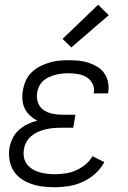

<svg xmlns="http://www.w3.org/2000/svg" viewBox="-20 -782 540 810"><path d="M212 8Q186 8 161 5Q136 2 112.5 -6Q89 -14 69 -28Q49 -42 36.5 -62.5Q24 -83 20 -108Q16 -133 20 -159Q24 -179 33.5 -199Q43 -219 60 -234Q77 -249 97 -258.5Q117 -268 137 -273Q120 -282 106 -295Q92 -308 84 -325Q76 -342 74.5 -362Q73 -382 77 -402Q80 -422 89 -442Q98 -462 113.5 -477Q129 -492 148.5 -502Q168 -512 188 -518Q208 -524 228.5 -526Q249 -528 269 -528Q291 -528 312 -526Q333 -524 353 -517.5Q373 -511 390.5 -500.5Q408 -490 419.5 -473.5Q431 -457 435.5 -436.5Q440 -416 437 -394Q436 -393 436 -391Q436 -389 435 -388H375Q375 -389 375 -390Q375 -391 376 -391Q379 -412 370 -429.5Q361 -447 345 -456.5Q329 -466 309 -469.5Q289 -473 269 -473Q255 -473 241.5 -471.5Q228 -470 214.5 -466.5Q201 -463 187.5 -457Q174 -451 163 -441.5Q152 -432 145.5 -419Q139 -406 137 -393Q133 -371 139.5 -351Q146 -331 162.5 -319Q179 -307 200 -302.5Q221 -298 243 -298H298L289 -243H234Q218 -243 202.5 -241.5Q187 -240 171 -236Q155 -232 140 -225.5Q125 -219 112 -208Q99 -197 91 -182Q83 -167 81 -152Q78 -135 81 -118.5Q84 -102 93.5 -89.5Q103 -77 116.5 -68.5Q130 -60 146 -55.5Q162 -51 178.5 -49Q195 -47 212 -47Q234 -47 256.5 -50.5Q279 -54 300 -63Q321 -72 340 -87.5Q359 -103 370 -123L420 -98Q406 -71 382 -49.5Q358 -28 329.5 -15Q301 -2 271 3Q241 8 212 8ZM281 -582 244 -618 394 -762 439 -718Z"/></svg>

Font: Iosevka SS04 Light
Style: Italic
Weight: 300
Italic angle: -9°
Monospace: yes
Designer: Belleve Invis
Foundry: Belleve Invis
Version: Version 19.0.0; ttfautohint (v1.8.4)